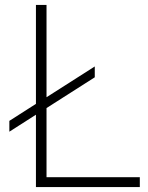

<svg xmlns="http://www.w3.org/2000/svg" viewBox="-20 -760 603 780"><path d="M18 -269 126 -338V-740H169V-365L365 -490V-446L169 -321V-40H548V0H126V-294L18 -225Z"/></svg>

Font: Encode Sans Wide
Style: Thin
Weight: 100
Designer: Pablo Impallari, Andres Torresi
Foundry: Pablo Impallari, Andres Torresi
Version: Version 1.000; ttfautohint (v1.00) -l 8 -r 50 -G 200 -x 14 -